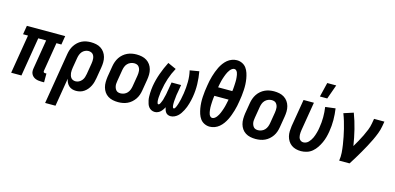

<svg xmlns="http://www.w3.org/2000/svg" viewBox="-82 -1283 4164 2023"><g transform="rotate(15 2000.0 -271.0)"><path d="M368 8Q351 8 335 5.5Q319 3 304.5 -3Q290 -9 278.5 -19.5Q267 -30 260 -44.5Q253 -59 252.5 -75.5Q252 -92 255 -108L307 -424H221L151 0H39L109 -424H55L71 -520H489L473 -424H419L367 -108Q366 -104 367 -100Q368 -96 370.5 -93Q373 -90 376.5 -89Q380 -88 384 -88H400V8Z M467 215 559 -342Q563 -367 571 -391Q579 -415 593.5 -437.5Q608 -460 627.5 -478Q647 -496 670.5 -507.5Q694 -519 719 -523.5Q744 -528 768 -528Q798 -528 826.5 -522Q855 -516 878 -501Q901 -486 917 -463.5Q933 -441 940.5 -413.5Q948 -386 947.5 -356.5Q947 -327 942 -298L922 -178Q918 -155 912 -133Q906 -111 895.5 -90Q885 -69 870 -50.5Q855 -32 835 -18Q815 -4 792.5 2Q770 8 748 8Q725 8 704.5 1.5Q684 -5 668.5 -19.5Q653 -34 644 -53Q635 -72 631 -93L580 215ZM716 -88Q735 -88 753 -97Q771 -106 784 -122Q797 -138 803 -156.5Q809 -175 812 -193L832 -313Q834 -327 835 -340.5Q836 -354 834.5 -367.5Q833 -381 828.5 -393Q824 -405 815.5 -414Q807 -423 794 -427.5Q781 -432 767 -432Q749 -432 730 -423Q711 -414 698.5 -398.5Q686 -383 679.5 -364.5Q673 -346 670 -327L652 -220Q650 -205 648.5 -190Q647 -175 648.5 -161Q650 -147 654.5 -133.5Q659 -120 667 -109.5Q675 -99 688.5 -93.5Q702 -88 716 -88Z M1206 8Q1176 8 1147.5 2Q1119 -4 1095.5 -19Q1072 -34 1056.5 -56.5Q1041 -79 1033.5 -106.5Q1026 -134 1026.5 -163.5Q1027 -193 1031 -222L1051 -342Q1055 -367 1064 -392Q1073 -417 1087.5 -439Q1102 -461 1123 -479Q1144 -497 1168 -508Q1192 -519 1217 -523.5Q1242 -528 1267 -528Q1297 -528 1325.5 -522Q1354 -516 1377.5 -501Q1401 -486 1417 -463.5Q1433 -441 1440.5 -413.5Q1448 -386 1447.5 -356.5Q1447 -327 1442 -298L1422 -178Q1418 -153 1409.5 -128Q1401 -103 1386 -81Q1371 -59 1350.5 -41Q1330 -23 1306 -12Q1282 -1 1256.5 3.5Q1231 8 1206 8ZM1207 -88Q1226 -88 1246 -96Q1266 -104 1280 -119.5Q1294 -135 1301.5 -154.5Q1309 -174 1312 -193L1332 -313Q1334 -327 1335 -341Q1336 -355 1334.5 -368Q1333 -381 1328 -393Q1323 -405 1314.5 -414.5Q1306 -424 1293 -428Q1280 -432 1266 -432Q1247 -432 1227.5 -424Q1208 -416 1193.5 -400.5Q1179 -385 1172 -365.5Q1165 -346 1162 -327L1142 -207Q1140 -193 1138.5 -179Q1137 -165 1139 -152Q1141 -139 1146 -127Q1151 -115 1159.5 -105.5Q1168 -96 1180.5 -92Q1193 -88 1207 -88Z M1606 8Q1586 8 1569 -0.5Q1552 -9 1540.5 -23.5Q1529 -38 1523 -56Q1517 -74 1513 -93Q1509 -112 1508.5 -131.5Q1508 -151 1508.5 -170.5Q1509 -190 1511 -210Q1513 -230 1516 -250Q1528 -321 1553 -391Q1578 -461 1612 -528L1703 -487Q1670 -427 1649 -363.5Q1628 -300 1618 -235Q1616 -228 1615 -221.5Q1614 -215 1613 -208Q1612 -201 1611.5 -194Q1611 -187 1610.5 -180.5Q1610 -174 1609 -167Q1608 -160 1607.5 -153Q1607 -146 1607 -139.5Q1607 -133 1607 -126Q1607 -119 1607.5 -112.5Q1608 -106 1609.5 -99.5Q1611 -93 1613.5 -86.5Q1616 -80 1623 -80Q1630 -80 1635 -86.5Q1640 -93 1643 -99.5Q1646 -106 1648.5 -112.5Q1651 -119 1654 -125.5Q1657 -132 1659 -138.5Q1661 -145 1662.5 -152Q1664 -159 1665.5 -165.5Q1667 -172 1669 -179Q1671 -186 1672.5 -192.5Q1674 -199 1675.5 -206Q1677 -213 1678 -219.5Q1679 -226 1680 -233Q1681 -240 1682.5 -246.5Q1684 -253 1685 -260L1698 -338H1802L1789 -260Q1788 -253 1786.5 -246.5Q1785 -240 1784 -233Q1783 -226 1782 -219.5Q1781 -213 1780.5 -206Q1780 -199 1779.5 -192.5Q1779 -186 1778 -179Q1777 -172 1776.5 -165.5Q1776 -159 1775.5 -152Q1775 -145 1775 -138.5Q1775 -132 1775 -125.5Q1775 -119 1775.5 -112.5Q1776 -106 1777 -99.5Q1778 -93 1781 -86.5Q1784 -80 1790 -80Q1797 -80 1802 -86.5Q1807 -93 1810 -99.5Q1813 -106 1815.5 -112.5Q1818 -119 1820.5 -125.5Q1823 -132 1825 -139Q1827 -146 1829 -152.5Q1831 -159 1832.5 -166Q1834 -173 1836 -179.5Q1838 -186 1839.5 -193Q1841 -200 1842 -206.5Q1843 -213 1844.5 -220Q1846 -227 1847 -233.5Q1848 -240 1849.5 -247Q1851 -254 1852 -260Q1862 -324 1862.5 -388Q1863 -452 1849 -511L1950 -528Q1962 -461 1964 -391Q1966 -321 1954 -250Q1951 -230 1946 -210Q1941 -190 1935.5 -170.5Q1930 -151 1922.5 -131.5Q1915 -112 1905 -93Q1895 -74 1883 -56Q1871 -38 1854.5 -23.5Q1838 -9 1818 -0.5Q1798 8 1778 8Q1763 8 1749 2Q1735 -4 1726.5 -15.5Q1718 -27 1713 -41Q1708 -55 1705 -70Q1698 -55 1688 -41Q1678 -27 1665.5 -15.5Q1653 -4 1637 2Q1621 8 1606 8Z M2205 8Q2174 8 2146.5 -5.5Q2119 -19 2102 -42.5Q2085 -66 2075.5 -95Q2066 -124 2061 -154Q2056 -184 2054.5 -215Q2053 -246 2055 -277.5Q2057 -309 2060.5 -341Q2064 -373 2070 -405Q2074 -431 2079.5 -457.5Q2085 -484 2093 -510.5Q2101 -537 2110.5 -563Q2120 -589 2132.5 -614Q2145 -639 2162 -662.5Q2179 -686 2201 -704.5Q2223 -723 2250 -733Q2277 -743 2304 -743Q2335 -743 2362.5 -729.5Q2390 -716 2407 -692.5Q2424 -669 2433.5 -640Q2443 -611 2448 -581Q2453 -551 2454.5 -520Q2456 -489 2454 -457.5Q2452 -426 2448.5 -394Q2445 -362 2439 -330Q2435 -304 2429.5 -277.5Q2424 -251 2416 -224.5Q2408 -198 2398.5 -172Q2389 -146 2376.5 -121Q2364 -96 2347 -72.5Q2330 -49 2308 -30.5Q2286 -12 2259 -2Q2232 8 2205 8ZM2185 -416H2340Q2342 -428 2343 -441Q2344 -454 2345 -467Q2346 -480 2346.5 -493Q2347 -506 2347.5 -519Q2348 -532 2347.5 -544.5Q2347 -557 2345.5 -569.5Q2344 -582 2342 -594.5Q2340 -607 2335.5 -618Q2331 -629 2322.5 -638Q2314 -647 2301 -647Q2288 -647 2276 -638.5Q2264 -630 2255 -618.5Q2246 -607 2239.5 -595Q2233 -583 2227.5 -570.5Q2222 -558 2217.5 -545Q2213 -532 2208.5 -519Q2204 -506 2201 -493.5Q2198 -481 2195 -468Q2192 -455 2189.5 -442Q2187 -429 2185 -416ZM2208 -88Q2221 -88 2233 -96.5Q2245 -105 2254 -116.5Q2263 -128 2269.5 -140Q2276 -152 2281.5 -164.5Q2287 -177 2291.5 -190Q2296 -203 2300.5 -216Q2305 -229 2308 -241.5Q2311 -254 2314 -267Q2317 -280 2319.5 -293Q2322 -306 2325 -319H2170Q2168 -307 2166.5 -294Q2165 -281 2164 -268Q2163 -255 2162.5 -242Q2162 -229 2161.5 -216Q2161 -203 2161.5 -190.5Q2162 -178 2163.5 -165.5Q2165 -153 2167 -140.5Q2169 -128 2173.5 -117Q2178 -106 2186.5 -97Q2195 -88 2208 -88Z M2706 8Q2676 8 2647.5 2Q2619 -4 2595.5 -19Q2572 -34 2556.5 -56.5Q2541 -79 2533.5 -106.5Q2526 -134 2526.5 -163.5Q2527 -193 2531 -222L2551 -342Q2555 -367 2564 -392Q2573 -417 2587.5 -439Q2602 -461 2623 -479Q2644 -497 2668 -508Q2692 -519 2717 -523.5Q2742 -528 2767 -528Q2797 -528 2825.5 -522Q2854 -516 2877.5 -501Q2901 -486 2917 -463.5Q2933 -441 2940.5 -413.5Q2948 -386 2947.5 -356.5Q2947 -327 2942 -298L2922 -178Q2918 -153 2909.5 -128Q2901 -103 2886 -81Q2871 -59 2850.5 -41Q2830 -23 2806 -12Q2782 -1 2756.5 3.5Q2731 8 2706 8ZM2707 -88Q2726 -88 2746 -96Q2766 -104 2780 -119.5Q2794 -135 2801.5 -154.5Q2809 -174 2812 -193L2832 -313Q2834 -327 2835 -341Q2836 -355 2834.5 -368Q2833 -381 2828 -393Q2823 -405 2814.5 -414.5Q2806 -424 2793 -428Q2780 -432 2766 -432Q2747 -432 2727.5 -424Q2708 -416 2693.5 -400.5Q2679 -385 2672 -365.5Q2665 -346 2662 -327L2642 -207Q2640 -193 2638.5 -179Q2637 -165 2639 -152Q2641 -139 2646 -127Q2651 -115 2659.5 -105.5Q2668 -96 2680.5 -92Q2693 -88 2707 -88Z M3246 -600 3284 -757H3382L3326 -600ZM3201 8Q3172 8 3145 1Q3118 -6 3096.5 -21.5Q3075 -37 3060.5 -60Q3046 -83 3039.5 -109.5Q3033 -136 3034 -165Q3035 -194 3039 -222L3089 -520H3202L3150 -207Q3148 -194 3147 -181Q3146 -168 3146.5 -155.5Q3147 -143 3150 -131Q3153 -119 3160 -109Q3167 -99 3178 -93.5Q3189 -88 3202 -88Q3217 -88 3231.5 -94.5Q3246 -101 3257 -112.5Q3268 -124 3277 -137.5Q3286 -151 3293 -165.5Q3300 -180 3304.5 -194.5Q3309 -209 3313.5 -223.5Q3318 -238 3321 -253Q3324 -268 3326 -282Q3336 -340 3336 -397Q3336 -454 3328 -508L3438 -522Q3447 -460 3447.5 -396.5Q3448 -333 3437 -268Q3432 -237 3423.5 -205.5Q3415 -174 3401 -143.5Q3387 -113 3368 -84.5Q3349 -56 3323 -34Q3297 -12 3264.5 -2Q3232 8 3201 8Z M3617 0Q3624 -44 3621 -86.5Q3618 -129 3611.5 -171Q3605 -213 3597 -254Q3589 -295 3579 -335.5Q3569 -376 3557 -416Q3545 -456 3530 -494L3635 -528Q3666 -447 3687 -361Q3708 -275 3722 -187Q3742 -221 3761 -255Q3780 -289 3797 -324Q3814 -359 3828.5 -395Q3843 -431 3849 -468L3858 -520H3971L3962 -468Q3955 -427 3939.5 -386.5Q3924 -346 3905 -306.5Q3886 -267 3865 -228Q3844 -189 3822 -151Q3800 -113 3777 -75Q3754 -37 3730 0Z"/></g></svg>

Font: Iosevka SS18
Style: Bold Italic
Weight: 700
Italic angle: -9°
Monospace: yes
Designer: Belleve Invis
Foundry: Belleve Invis
Version: Version 25.1.1; ttfautohint (v1.8.4)